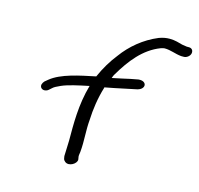

<svg xmlns="http://www.w3.org/2000/svg" viewBox="-111 -865 1051 1016"><g transform="rotate(15 414.5 -356.5)"><path d="M778 -673H793C808 -673 825 -686 828 -701C831 -716 823 -729 806 -729H794L768 -733C749 -738 726 -746 696 -746C678 -746 660 -743 638 -735C561 -703 497 -649 452 -587C421 -548 394 -503 372 -453C286 -435 187 -416 131 -370L114 -356C109 -351 105 -344 103 -337C100 -322 111 -311 125 -311C133 -311 141 -314 147 -319L164 -334C170 -340 184 -347 204 -356C238 -371 293 -383 351 -395C319 -284 321 -177 321 -87C321 -61 318 -26 318 -2L320 10C321 18 327 24 331 27C354 45 395 20 394 -3L392 -15C390 -21 392 -32 394 -46C400 -109 392 -158 398 -224C400 -277 409 -344 428 -405V-408C504 -422 543 -432 599 -443C645 -454 641 -500 592 -495L550 -487C527 -482 498 -475 453 -466C455 -472 459 -483 464 -490C513 -573 573 -651 662 -685C672 -688 678 -690 683 -690C718 -690 744 -676 778 -673Z"/></g></svg>

Font: Stray Cat
Style: BdExtObl
Weight: 700
Version: Version 1.0